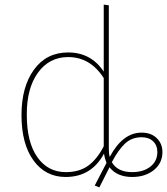

<svg xmlns="http://www.w3.org/2000/svg" viewBox="-20 -756 723 831"><path d="M593 -182Q634 -182 658.5 -158Q683 -134 683 -98Q683 -50 646 -20Q609 10 552 10Q487 10 454 -32L410 55L390 47L441 -51Q433 -71 430 -91Q376 10 264 10Q177 10 125 -61.5Q73 -133 73 -258Q73 -380 127 -454.5Q181 -529 275 -529Q374 -529 429 -446V-736L451 -733V-110Q451 -90 455 -77Q511 -182 593 -182ZM265 -11Q324 -11 362.5 -39.5Q401 -68 429 -123V-418Q371 -509 275 -509Q193 -509 144 -441Q95 -373 96 -258Q96 -141 141.5 -76Q187 -11 265 -11ZM552 -11Q600 -11 630.5 -34.5Q661 -58 661 -98Q661 -127 642.5 -144.5Q624 -162 593 -162Q551 -162 522 -135.5Q493 -109 464 -54Q489 -11 552 -11Z"/></svg>

Font: FiraGO Thin
Style: Regular
Weight: 100
Designer: bBox Type
Foundry: bBox Type GmbH
Version: Version 1.001;PS 001.001;hotconv 1.0.88;makeotf.lib2.5.64775